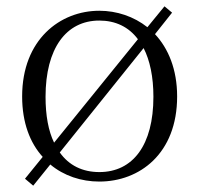

<svg xmlns="http://www.w3.org/2000/svg" viewBox="-20 -560 630 607"><path d="M294 14C421 14 540 -74 540 -255C540 -341 512 -407 470 -452L524 -520L500 -540L446 -474C403 -508 349 -526 294 -526C170 -526 50 -435 50 -255C50 -172 75 -108 115 -64L59 5L85 27L139 -40C182 -4 237 14 294 14ZM151 -109C133 -146 124 -195 124 -254C124 -407 189 -495 294 -495C345 -495 387 -475 416 -436ZM294 -16C241 -16 198 -37 169 -78L434 -408C454 -369 465 -317 465 -254C465 -101 400 -16 294 -16Z"/></svg>

Font: Noto Serif CJK KR Light
Style: Regular
Weight: 300
Designer: Ryoko NISHIZUKA 西塚涼子 (kana & ideographs); Frank Grießhammer (Latin, Greek & Cyrillic); Wenlong ZHANG 张文龙 (bopomofo); San
Foundry: Adobe
Version: Version 2.001;hotconv 1.1.0;makeotfexe 2.6.0